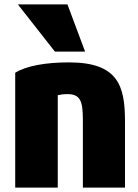

<svg xmlns="http://www.w3.org/2000/svg" viewBox="-20 -838 625 871"><path d="M547 13H356V-261C356 -357 358 -411 288 -411C264 -411 257 -409 242 -406V13H49V-508C99 -539 186 -555 293 -555C516 -555 547 -448 547 -288ZM366 -604H229L61 -818H286Z"/></svg>

Font: Repo Black
Style: Regular
Weight: 900
Designer: Stefan Peev
Foundry: Context Ltd
Version: Version 1.502